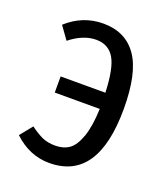

<svg xmlns="http://www.w3.org/2000/svg" viewBox="-107 -615 617 705"><g transform="rotate(20 201.0 -262.5)"><path d="M178.2 -537.1Q265.1 -537.1 310.1 -472.4Q355 -407.7 355 -268.1Q355 12.2 165 12.2Q87.4 12.2 25.9 -45.9L64.9 -94.2Q91.8 -74.2 113.3 -64.7Q134.8 -55.2 164.1 -55.2Q196.3 -55.2 218.3 -70.8Q240.2 -86.4 254.9 -127.9Q269.5 -169.4 272 -237.8H96.2V-300.8H271Q267.6 -396 244.4 -434.1Q221.2 -472.2 173.8 -472.2Q123.5 -472.2 71.8 -431.2L36.1 -481Q98.1 -537.1 178.2 -537.1Z"/></g></svg>

Font: Fira Sans Compressed Book
Style: Regular
Weight: 350
Width: 1
Designer: Carrois Corporate & Edenspiekermann AG
Foundry: Carrois Corporate GbR & Edenspiekermann AG
Version: Version 4.203;PS 004.203;hotconv 1.0.88;makeotf.lib2.5.64775